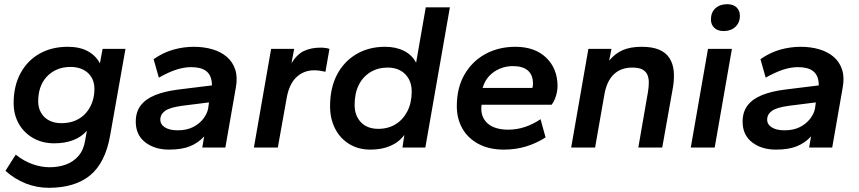

<svg xmlns="http://www.w3.org/2000/svg" viewBox="-20 -703 4096 915"><path d="M212 192Q155 192 102 171Q49 150 6 111L55 34Q94 65 135.5 79.5Q177 94 216 94Q259 94 294.5 81Q330 68 354.5 39.5Q379 11 386 -35L394 -80Q368 -50 328.5 -35Q289 -20 238 -20Q183 -20 139 -44.5Q95 -69 70 -112.5Q45 -156 45 -212Q45 -293 77.5 -353.5Q110 -414 168 -447Q226 -480 303 -480Q360 -480 398.5 -459Q437 -438 456 -401L469 -470H578L505 -58Q482 73 409.5 132.5Q337 192 212 192ZM273 -116Q311 -116 340.5 -129Q370 -142 389.5 -164.5Q409 -187 419.5 -216Q430 -245 430 -280Q430 -312 415.5 -335.5Q401 -359 375.5 -371.5Q350 -384 317 -384Q279 -384 250 -371Q221 -358 201 -335.5Q181 -313 171.5 -284Q162 -255 162 -220Q162 -189 176 -165Q190 -141 215 -128.5Q240 -116 273 -116Z M786 10Q717 10 672 -25Q627 -60 627 -123Q627 -170 651 -201Q675 -232 720 -250Q765 -268 828 -276L990 -296Q990 -320 983 -337Q976 -354 963 -364Q950 -374 932 -378.5Q914 -383 891 -383Q857 -383 820 -371Q783 -359 737 -333L712 -421Q758 -453 806.5 -466.5Q855 -480 903 -480Q952 -480 992.5 -468Q1033 -456 1061 -432Q1089 -408 1101 -371.5Q1113 -335 1104 -286L1054 0H944L953 -53Q925 -22 885.5 -6Q846 10 786 10ZM827 -82Q869 -82 899 -97Q929 -112 948 -136Q967 -160 972 -186L976 -215L849 -199Q789 -191 766.5 -174.5Q744 -158 744 -133Q744 -110 766 -96Q788 -82 827 -82Z M1190 0 1272 -470H1382L1369 -402Q1396 -445 1429.5 -460.5Q1463 -476 1508 -476Q1519 -476 1530.5 -474.5Q1542 -473 1550 -470L1531 -361Q1518 -364 1504.5 -366Q1491 -368 1477 -368Q1428 -368 1393 -335.5Q1358 -303 1346 -235L1304 0Z M1745 10Q1688 10 1644.5 -16.5Q1601 -43 1577 -90Q1553 -137 1553 -197Q1553 -283 1585.5 -346Q1618 -409 1677.5 -444.5Q1737 -480 1815 -480Q1867 -480 1905.5 -460.5Q1944 -441 1963 -404L2009 -668H2124L2007 0H1898L1907 -60Q1881 -25 1840 -7.5Q1799 10 1745 10ZM1783 -89Q1830 -89 1865.5 -111Q1901 -133 1921.5 -173Q1942 -213 1942 -267Q1942 -318 1911 -349.5Q1880 -381 1827 -381Q1781 -381 1745 -359Q1709 -337 1689.5 -297.5Q1670 -258 1670 -203Q1670 -152 1700 -120.5Q1730 -89 1783 -89Z M2381 10Q2311 10 2260.5 -17Q2210 -44 2183.5 -90.5Q2157 -137 2157 -197Q2157 -285 2194 -348.5Q2231 -412 2294 -446Q2357 -480 2436 -480Q2529 -480 2583 -428Q2637 -376 2637 -292Q2637 -272 2630 -247.5Q2623 -223 2609 -204H2275Q2271 -175 2278.5 -153Q2286 -131 2303 -115.5Q2320 -100 2345.5 -92.5Q2371 -85 2401 -85Q2443 -85 2482 -98Q2521 -111 2556 -135L2580 -48Q2536 -20 2487 -5Q2438 10 2381 10ZM2280 -284H2517Q2520 -293 2520 -304Q2520 -346 2495.5 -367Q2471 -388 2424 -388Q2391 -388 2361.5 -375.5Q2332 -363 2311 -340.5Q2290 -318 2280 -284Z M2702 0 2784 -470H2894L2883 -414Q2911 -448 2947.5 -464Q2984 -480 3038 -480Q3089 -480 3121.5 -466Q3154 -452 3170.5 -426Q3187 -400 3190.5 -366Q3194 -332 3188 -292L3136 0H3022L3068 -265Q3072 -289 3072 -310Q3072 -331 3065 -347Q3058 -363 3041 -372Q3024 -381 2993 -381Q2939 -381 2905 -348.5Q2871 -316 2860 -251L2816 0Z M3272 0 3354 -470H3468L3386 0ZM3429 -555Q3400 -555 3384 -570.5Q3368 -586 3368 -610Q3368 -644 3389.5 -663.5Q3411 -683 3445 -683Q3475 -683 3490.5 -667.5Q3506 -652 3506 -628Q3506 -595 3484.5 -575Q3463 -555 3429 -555Z M3678 10Q3609 10 3564 -25Q3519 -60 3519 -123Q3519 -170 3543 -201Q3567 -232 3612 -250Q3657 -268 3720 -276L3882 -296Q3882 -320 3875 -337Q3868 -354 3855 -364Q3842 -374 3824 -378.5Q3806 -383 3783 -383Q3749 -383 3712 -371Q3675 -359 3629 -333L3604 -421Q3650 -453 3698.5 -466.5Q3747 -480 3795 -480Q3844 -480 3884.5 -468Q3925 -456 3953 -432Q3981 -408 3993 -371.5Q4005 -335 3996 -286L3946 0H3836L3845 -53Q3817 -22 3777.5 -6Q3738 10 3678 10ZM3719 -82Q3761 -82 3791 -97Q3821 -112 3840 -136Q3859 -160 3864 -186L3868 -215L3741 -199Q3681 -191 3658.5 -174.5Q3636 -158 3636 -133Q3636 -110 3658 -96Q3680 -82 3719 -82Z"/></svg>

Font: Gantari SemiBold
Style: Italic
Weight: 600
Italic angle: -10°
Designer: Anugrah Pasau
Foundry: Lafontype
Version: Version 1.000